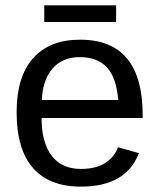

<svg xmlns="http://www.w3.org/2000/svg" viewBox="-20 -686 596 716"><path d="M135 -246Q135 -155 172.5 -105.5Q210 -56 282 -56Q339 -56 373.5 -79Q408 -102 420 -137L498 -115Q450 10 282 10Q164 10 103 -59.5Q42 -129 42 -268Q42 -399 103 -468.5Q164 -538 279 -538Q512 -538 512 -257V-246ZM421 -313Q414 -397 378.5 -435Q343 -473 277 -473Q213 -473 176 -430.5Q139 -388 136 -313ZM413 -604H145V-666H413Z"/></svg>

Font: Libra Sans
Style: Regular
Weight: 400
Foundry: Context Ltd
Version: Version 1.000; ttfautohint (v1.3)